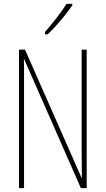

<svg xmlns="http://www.w3.org/2000/svg" viewBox="-20 -970 544 990"><path d="M427 0H397L105 -664H103Q104 -644 104 -617Q104 -590 104 -548V0H78V-714H109L400 -54H402Q402 -88 401.5 -123.5Q401 -159 401 -181V-714H427ZM353 -943Q337 -919 314.5 -891Q292 -863 269 -837.5Q246 -812 226 -793H212V-805Q246 -845 272 -878Q298 -911 323 -950H353Z"/></svg>

Font: Noto Sans Thai ExtCond Thin
Style: Regular
Weight: 100
Width: 2
Designer: Monotype Design Team
Foundry: Monotype Imaging Inc.
Version: Version 2.002; ttfautohint (v1.8.4.7-5d5b)